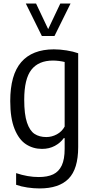

<svg xmlns="http://www.w3.org/2000/svg" viewBox="-20 -828 522 1078"><path d="M70.5 209.5V144Q136 166 197.5 166Q247 166 278.8 150.8Q310.5 135.5 326.8 100.8Q343 66 343 8V-52.5H338Q319.5 -26 287.8 -9Q256 8 216 8Q166 8 126 -18Q86 -44 61.8 -104Q37.5 -164 37.5 -260.5Q37.5 -408 99.2 -479.2Q161 -550.5 282 -551Q316 -551 353.8 -545Q391.5 -539 419 -529V-2.5Q419 120.5 365.2 175.2Q311.5 230 202 230Q169.5 230 134 224.8Q98.5 219.5 70.5 209.5ZM343 -117.5V-480Q329 -483.5 311 -485.8Q293 -488 277.5 -488Q197 -488 156.5 -436.8Q116 -385.5 116 -268Q116 -186 131.5 -140Q147 -94 174 -76.2Q201 -58.5 240 -58.5Q271 -58.5 299.2 -73.8Q327.5 -89 343 -117.5ZM318.5 -808H376L286 -626H215L125 -808H182.5L250.5 -664.5Z"/></svg>

Font: Encode Sans Condensed
Style: Regular
Weight: 400
Width: 3
Designer: Multiple Designers
Foundry: Impallari Type
Version: Version 2.000